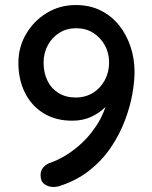

<svg xmlns="http://www.w3.org/2000/svg" viewBox="-20 -732 605 762"><path d="M281 -712Q337 -712 380.5 -690Q424 -668 453.5 -630.5Q483 -593 498.5 -545.5Q514 -498 514 -447Q514 -408 505 -357.5Q496 -307 475 -252Q454 -197 419.5 -146Q385 -95 333.5 -54.5Q282 -14 211 8Q201 10 192 10Q172 10 156.5 -1Q141 -12 141 -37Q141 -56 153 -69Q165 -82 185 -88Q234 -106 281 -143.5Q328 -181 362 -232.5Q396 -284 408 -343L433 -347Q418 -326 395 -304Q372 -282 340 -267.5Q308 -253 266 -253Q201 -253 153 -282.5Q105 -312 79 -364Q53 -416 53 -483Q53 -545 83.5 -597Q114 -649 165.5 -680.5Q217 -712 281 -712ZM282 -620Q245 -620 216 -602Q187 -584 170 -553Q153 -522 153 -483Q153 -444 168 -412.5Q183 -381 212 -363Q241 -345 280 -345Q319 -345 349 -363.5Q379 -382 396 -414Q413 -446 413 -484Q413 -522 396 -552.5Q379 -583 350 -601.5Q321 -620 282 -620Z"/></svg>

Font: Quicksand SemiBold
Style: Regular
Weight: 600
Designer: Andrew Paglinawan
Foundry: Andrew Paglinawan
Version: Version 3.006